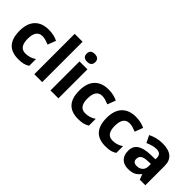

<svg xmlns="http://www.w3.org/2000/svg" viewBox="94 -1535 2372 2372"><g transform="rotate(45 1280.0 -348.5)"><path d="M278.3 9.3Q41.5 9.3 41.5 -251Q41.5 -379.9 106 -448.2Q170.4 -516.6 290.5 -516.6Q378.4 -516.6 448.2 -481.9L407.7 -375Q375 -388.2 346.9 -396.5Q318.8 -404.8 290.5 -404.8Q182.6 -404.8 182.6 -251.5Q182.6 -103 290.5 -103Q330.6 -103 364.5 -113.5Q398.4 -124 432.6 -147V-28.8Q398.9 -7.3 364.7 1Q330.6 9.3 278.3 9.3Z M688.5 0H550.3V-705.6H688.5Z M827.6 -638.2Q827.6 -705.6 902.8 -705.6Q978 -705.6 978 -638.2Q978 -606 959.2 -587.9Q940.4 -569.8 902.8 -569.8Q827.6 -569.8 827.6 -638.2ZM971.7 0H833.5V-506.8H971.7Z M1322.3 9.3Q1085.4 9.3 1085.4 -251Q1085.4 -379.9 1149.9 -448.2Q1214.4 -516.6 1334.5 -516.6Q1422.4 -516.6 1492.2 -481.9L1451.7 -375Q1418.9 -388.2 1390.9 -396.5Q1362.8 -404.8 1334.5 -404.8Q1226.6 -404.8 1226.6 -251.5Q1226.6 -103 1334.5 -103Q1374.5 -103 1408.4 -113.5Q1442.4 -124 1476.6 -147V-28.8Q1442.9 -7.3 1408.7 1Q1374.5 9.3 1322.3 9.3Z M1799.8 9.3Q1563 9.3 1563 -251Q1563 -379.9 1627.4 -448.2Q1691.9 -516.6 1812 -516.6Q1899.9 -516.6 1969.7 -481.9L1929.2 -375Q1896.5 -388.2 1868.4 -396.5Q1840.3 -404.8 1812 -404.8Q1704.1 -404.8 1704.1 -251.5Q1704.1 -103 1812 -103Q1852.1 -103 1886 -113.5Q1919.9 -124 1954.1 -147V-28.8Q1920.4 -7.3 1886.2 1Q1852.1 9.3 1799.8 9.3Z M2393.6 0 2366.7 -68.8H2363.3Q2328.1 -24.9 2291.3 -7.8Q2254.4 9.3 2194.8 9.3Q2122.1 9.3 2080.1 -32.5Q2038.1 -74.2 2038.1 -151.4Q2038.1 -231.9 2094.5 -270.3Q2150.9 -308.6 2264.6 -313L2352.5 -315.4V-337.9Q2352.5 -415 2273.9 -415Q2212.9 -415 2130.9 -378.4L2085 -471.7Q2172.9 -517.6 2279.3 -517.6Q2381.3 -517.6 2435.8 -473.1Q2490.2 -428.7 2490.2 -337.9V0ZM2352.5 -234.9 2299.3 -232.9Q2238.8 -231.4 2209.5 -211.4Q2180.2 -191.4 2180.2 -150.4Q2180.2 -92.3 2247.1 -92.3Q2294.9 -92.3 2323.7 -119.9Q2352.5 -147.5 2352.5 -193.4Z"/></g></svg>

Font: Bpm'online Open Sans
Style: Bold
Weight: 700
Foundry: Ascender Corporation
Version: Version 1.10